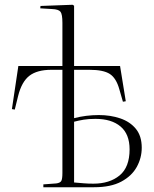

<svg xmlns="http://www.w3.org/2000/svg" viewBox="-20 -786 645 806"><path d="M162 0V-12L216 -16Q232 -18 237 -26Q242 -34 242 -60V-493H196Q136 -493 103.5 -468Q71 -443 56 -383L42 -326L30 -328L57 -509H242V-690Q242 -726 234 -736.5Q226 -747 199 -748L149 -751L150 -761L285 -766L291 -762V-509H484L508 -361L496 -359L481 -411Q468 -458 441 -475.5Q414 -493 355 -493H291V-290Q341 -303 395 -303Q444 -303 485 -289Q526 -275 550.5 -245Q575 -215 575 -166Q575 -123 554 -85Q533 -47 489 -23.5Q445 0 375 0ZM372 -15Q440 -15 482 -49.5Q524 -84 524 -159Q524 -223 486 -255Q448 -287 381 -287Q352 -287 331 -283.5Q310 -280 291 -275V-20Q314 -18 332 -16.5Q350 -15 372 -15Z"/></svg>

Font: Literata 72pt ExtraLight
Style: Regular
Weight: 200
Designer: Latin by Veronika Burian and Jose Scaglione. Greek by Irene Vlachou. Cyrillic by Vera Evstafieva.
Foundry: TypeTogether
Version: Version 3.002